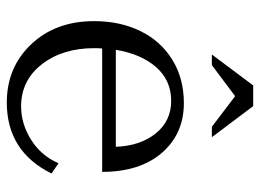

<svg xmlns="http://www.w3.org/2000/svg" viewBox="-122 -642 779 576"><g transform="rotate(90 268.0 -354.5)"><path d="M298.8 -724.1 392.1 -600.1H360.8L269 -669.9L175.8 -600.1H144L236.8 -724.1ZM43.9 -247.1Q43.9 -324.7 73.7 -385.7Q103.5 -446.8 159.7 -481.4Q215.8 -516.1 290 -516.1Q381.8 -516.1 439 -450.2Q496.1 -384.3 496.1 -271H126Q125 -263.2 125 -247.1Q125 -152.3 173.3 -90.1Q221.7 -27.8 299.8 -27.8Q352.1 -27.8 399.9 -57.9Q447.8 -87.9 470.2 -140.1L501 -119.1Q434.6 15.1 288.1 15.1Q182.6 15.1 113.3 -58.1Q43.9 -131.3 43.9 -247.1ZM129.9 -312H420.9Q418 -385.7 380.6 -431.9Q343.3 -478 283.2 -478Q221.7 -478 182.1 -433.1Q142.6 -388.2 129.9 -312Z"/></g></svg>

Font: LT Superior Serif
Style: Regular
Weight: 400
Designer: Daniel Lyons
Foundry: LyonsType
Version: Version 2.120;FEAKit 1.0